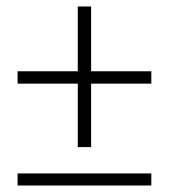

<svg xmlns="http://www.w3.org/2000/svg" viewBox="-20 -570 519 590"><path d="M219 -118V-313H34V-351H219V-550H260V-351H445V-313H260V-118ZM34 0V-37H445V0Z"/></svg>

Font: Mada Light
Style: Regular
Weight: 300
Designer: Khaled Hosny
Version: Version 1.5